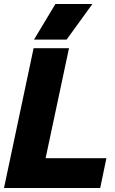

<svg xmlns="http://www.w3.org/2000/svg" viewBox="-25 -940 576 960"><path d="M252 -920H437L308 -742H145ZM143 -699H320L203 -149H507L476 0H-5Z"/></svg>

Font: Prompt Bold
Style: Bold Italic
Weight: 700
Italic angle: -12°
Designer: Katatrad Team
Foundry: CadsonDemak
Version: Version 1.000